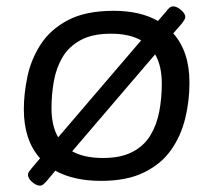

<svg xmlns="http://www.w3.org/2000/svg" viewBox="-20 -563 670 604"><path d="M106 21Q94 21 81 9.5Q68 -2 68 -13Q68 -18 71 -22.5Q74 -27 79 -33L106 -65Q55 -122 55 -219Q55 -269 66.5 -323Q78 -377 108.5 -424Q139 -471 194.5 -500Q250 -529 338 -529Q421 -529 477 -497L502 -526Q506 -532 512 -537.5Q518 -543 525 -543Q536 -543 549.5 -531.5Q563 -520 563 -509Q563 -505 559.5 -500Q556 -495 552 -489L525 -458Q576 -401 576 -303Q576 -245 562.5 -190Q549 -135 518 -91Q487 -47 433 -20.5Q379 6 298 6Q212 6 154 -26L129 4Q124 10 118 15.5Q112 21 106 21ZM142 -223Q142 -167 163 -131L424 -436Q387 -457 329 -457Q271 -457 234 -437Q197 -417 177 -383.5Q157 -350 149.5 -308Q142 -266 142 -223ZM304 -66Q360 -66 396.5 -85Q433 -104 453 -137Q473 -170 481 -212Q489 -254 489 -300Q489 -356 468 -392L207 -87Q245 -66 304 -66Z"/></svg>

Font: Asap Semi Expanded Semi Expanded Regular
Style: Italic
Weight: 400
Width: 6
Italic angle: -6°
Designer: Pablo Cosgaya
Foundry: Omnibus-Type
Version: Version 3.001; ttfautohint (v1.8.4.7-5d5b)